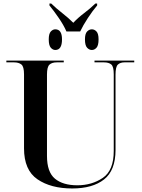

<svg xmlns="http://www.w3.org/2000/svg" viewBox="-20 -1057 805 1087"><path d="M389 10Q504 10 569 -41Q634 -92 634 -208V-634Q634 -679 647.5 -691.5Q661 -704 685 -704H740V-714H515V-704H568Q596 -704 610 -692Q624 -680 624 -637V-202Q624 -92 562 -50Q500 -8 418 -8Q336 -8 291 -45.5Q246 -83 246 -174V-635Q246 -678 260 -691Q274 -704 302 -704H341V-714H16V-704H59Q86 -704 101 -692Q116 -680 116 -636V-217Q116 -94 192 -42Q268 10 389 10ZM356 -879H434Q450 -913 477.5 -955Q505 -997 530 -1026V-1037H520Q491 -1009 456 -982.5Q421 -956 395 -928Q367 -956 333 -982.5Q299 -1009 270 -1037H260V-1026Q284 -997 312.5 -955.5Q341 -914 356 -879ZM293 -774Q331 -774 331 -834Q331 -891 293 -891Q279 -891 267.5 -878.5Q256 -866 256 -834Q256 -800 267.5 -787Q279 -774 293 -774ZM500 -774Q515 -774 526.5 -787Q538 -800 538 -834Q538 -866 526.5 -878.5Q515 -891 500 -891Q485 -891 473 -878.5Q461 -866 461 -834Q461 -800 473 -787Q485 -774 500 -774Z"/></svg>

Font: Noto Serif Display Semi
Style: Regular
Weight: 600
Designer: Monotype Design Team
Foundry: Monotype Imaging Inc.
Version: Version 1.900